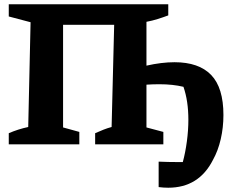

<svg xmlns="http://www.w3.org/2000/svg" viewBox="-20 -675 1085 898"><path d="M21 0V-52Q65 -71 112 -81L123 -571L21 -598V-655H767V-603Q743 -594 717.5 -586Q692 -578 665 -573V-368Q736 -384 796 -384Q910 -384 967.5 -324.5Q1025 -265 1025 -137Q1025 -79 1012.5 -24.5Q1000 30 976 73Q910 203 767 203Q745 203 722 200V81Q767 83 812 83Q823 83 835 83Q847 39 854 -13.5Q861 -66 861 -115Q861 -203 838 -269Q813 -275 785 -278Q757 -281 725 -281Q695 -281 665 -279V-79L744 -58V0H425V-52Q445 -61 464 -68.5Q483 -76 502 -81L514 -559H275V-79L351 -58V0Z"/></svg>

Font: Piazzolla SC
Style: Bold
Weight: 700
Designer: Juan Pablo del Peral
Foundry: Huerta Tipografica
Version: Version 1.330